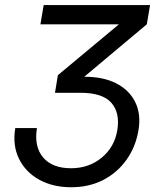

<svg xmlns="http://www.w3.org/2000/svg" viewBox="-20 -748 632 779"><path d="M269 11.7Q194.3 11.7 138.9 -19Q83.5 -49.8 56.9 -104.2Q30.3 -158.7 42 -228.5H129.9Q117.7 -153.3 154.8 -109.4Q191.9 -65.4 268.1 -65.4Q340.8 -65.4 392.8 -108.4Q444.8 -151.4 456.1 -220.7Q467.3 -290.5 431.6 -331.1Q396 -371.6 305.7 -371.6H203.1L214.8 -442.9L461.4 -648.4V-649.4H144L157.2 -727.5H588.9L575.7 -649.4L321.8 -436.5Q397.5 -437 450.7 -410.2Q503.9 -383.3 528.3 -334.5Q552.7 -285.6 542 -220.7Q530.8 -152.3 493.4 -99.9Q456.1 -47.4 398.7 -17.8Q341.3 11.7 269 11.7Z"/></svg>

Font: Inter Display
Style: Italic
Weight: 400
Italic angle: -9.39999°
Designer: Rasmus Andersson
Foundry: rsms
Version: Version 4.000;git-a52131595